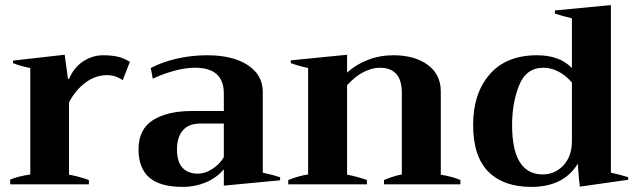

<svg xmlns="http://www.w3.org/2000/svg" viewBox="-20 -724 2495 754"><path d="M20 -19Q53 -32 99 -39V-457Q65 -463 31 -476V-486L234 -509L247 -414H251Q270 -459 306.5 -483Q343 -507 385 -507Q417 -507 442 -501.5Q467 -496 490 -481L462 -409Q433 -429 401 -429Q355 -429 315.5 -399.5Q276 -370 251 -322V-38Q287 -32 329 -17V0H20Z M524 -137Q524 -217 581 -252.5Q638 -288 733 -288H859V-357Q859 -458 746 -458Q707 -458 662.5 -445.5Q618 -433 580 -415L572 -457Q618 -481 675.5 -494Q733 -507 793 -507Q895 -507 953.5 -468Q1012 -429 1012 -363V-46Q1053 -37 1080 -28V-16L859 5V-59Q830 -25 787.5 -7.5Q745 10 699 10Q608 10 566 -27Q524 -64 524 -137ZM859 -107V-239H768Q721 -239 698 -212Q675 -185 675 -138Q675 -89 696.5 -65.5Q718 -42 757 -42Q785 -42 814 -60.5Q843 -79 859 -107Z M1788 -17V0H1488V-17Q1526 -33 1558 -39V-360Q1558 -458 1471 -458Q1442 -458 1408.5 -441.5Q1375 -425 1343 -389V-38Q1378 -32 1421 -17V0H1112V-17Q1155 -34 1190 -39V-457Q1159 -463 1122 -476V-487L1343 -509V-439Q1377 -470 1424 -488.5Q1471 -507 1525 -507Q1608 -507 1659.5 -469.5Q1711 -432 1711 -365V-38Q1759 -30 1788 -17Z M1838 -234Q1838 -357 1903 -432Q1968 -507 2089 -507Q2131 -507 2165 -495.5Q2199 -484 2226 -457V-652Q2187 -661 2159 -671V-683L2379 -704V-46Q2423 -36 2447 -28V-18L2257 9Q2252 -32 2249 -81Q2193 10 2067 10Q1957 10 1897.5 -50Q1838 -110 1838 -234ZM2226 -171V-400Q2202 -428 2173 -443Q2144 -458 2114 -458Q2046 -458 2018.5 -388.5Q1991 -319 1991 -233Q1991 -39 2112 -39Q2159 -39 2192.5 -74.5Q2226 -110 2226 -171Z"/></svg>

Font: Trirong Bold
Style: Regular
Weight: 700
Designer: Katatrad Team
Foundry: CadsonDemak
Version: Version 1.000